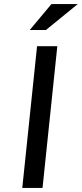

<svg xmlns="http://www.w3.org/2000/svg" viewBox="-20 -928 404 948"><path d="M90 0 163 -700H263L190 0ZM127 -780 234 -908H364L207 -780Z"/></svg>

Font: Quantico
Style: Italic
Weight: 400
Italic angle: -12°
Designer: Matt Desmond
Foundry: MADtype
Version: Version 2.002